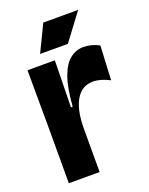

<svg xmlns="http://www.w3.org/2000/svg" viewBox="-133 -768 652 838"><g transform="rotate(-20 193.0 -348.5)"><path d="M39 0V-277L38 -525H165L161 -308H169Q175 -393 193 -443Q211 -493 239 -515Q267 -537 301 -537Q338 -537 374 -518L366 -359Q324 -381 289 -381Q237 -381 209.5 -334Q182 -287 182 -200V0ZM243 -573H114L174 -697H336Z"/></g></svg>

Font: Bricolage Grotesque 48pt Bricolage Grotesque 48pt Regular
Style: Bold
Weight: 700
Designer: Mathieu Triay
Foundry: Atelier Triay
Version: Version 1.000; ttfautohint (v1.8.4.7-5d5b);gftools[0.9.32]